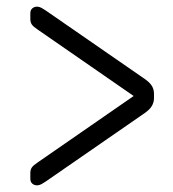

<svg xmlns="http://www.w3.org/2000/svg" viewBox="-20 -590 520 576"><path d="M91 -34Q83 -34 77 -39Q71 -44 71 -54V-71Q71 -81 75.5 -87.5Q80 -94 92 -102L381 -302L92 -502Q80 -510 75.5 -516.5Q71 -523 71 -533V-550Q71 -560 77 -565Q83 -570 91 -570Q98 -570 106 -565.5Q114 -561 118 -558L413 -354Q429 -343 435.5 -332.5Q442 -322 442 -308V-296Q442 -283 435.5 -272Q429 -261 413 -250L118 -46Q114 -43 106 -38.5Q98 -34 91 -34Z"/></svg>

Font: Rubik Light
Style: Regular
Weight: 300
Designer: Hubert and Fischer
Foundry: Hubert and Fischer
Version: Version 2.300;gftools[0.9.30]